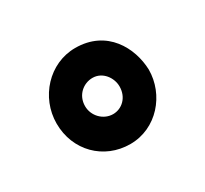

<svg xmlns="http://www.w3.org/2000/svg" viewBox="-72 -786 511 478"><g transform="rotate(-30 184.0 -547.0)"><path d="M316 -547C314 -610 275 -685 184 -685C109 -685 50 -620 50 -545C50 -467 108 -409 184 -409C260 -409 316 -475 316 -547ZM184 -599C213 -599 232 -572 232 -547C232 -515 209 -495 184 -495C156 -495 133 -519 133 -547C133 -579 158 -599 184 -599Z"/></g></svg>

Font: Mint Spirit No2
Style: Bold
Weight: 700
Designer: HARENDAL Hirwen
Foundry: Arkandis Digital Foundry.
Version: Version 1.004;FFEdit